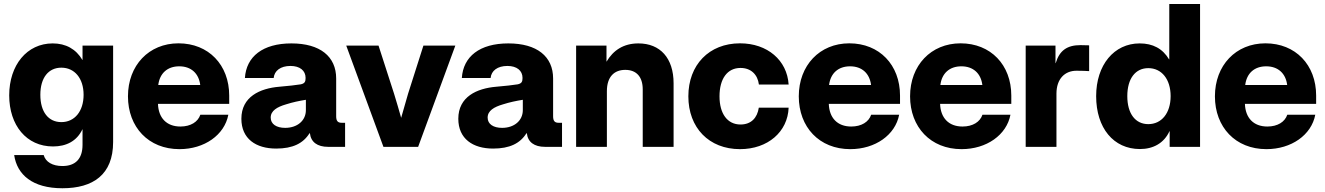

<svg xmlns="http://www.w3.org/2000/svg" viewBox="-20 -748 6748 978"><path d="M297.9 210.9C454.1 210.9 556.2 141.6 556.2 -24.4V-515.6H400.4V-442.4H399.9C367.2 -498 315.4 -526.9 248.5 -526.9C117.2 -526.9 26.9 -416.5 26.9 -262.2C26.9 -109.9 114.7 -2 250 -2C317.4 -2 371.1 -28.8 399.9 -89.4H400.4V-10.3C400.4 61 364.3 97.7 297.9 97.7C247.6 97.7 212.4 77.1 202.6 42H52.2C66.9 141.6 145 210.9 297.9 210.9ZM292.5 -126C227.1 -126 185.5 -177.2 185.5 -265.1C185.5 -352.5 227.1 -403.3 292.5 -403.3C359.9 -403.3 405.8 -349.1 405.8 -265.1C405.8 -180.7 359.9 -126 292.5 -126Z M894 11.7C1021.5 11.7 1123.5 -60.5 1143.1 -163.6H1000.5C988.3 -127 951.2 -103.5 898.9 -103.5C828.1 -103.5 787.1 -147.9 784.7 -218.8H1147.5V-261.2C1147.5 -417.5 1042.5 -527.3 889.2 -527.3C738.3 -527.3 631.8 -415 631.8 -257.3C631.8 -100.6 736.3 11.7 894 11.7ZM786.1 -314.9C793.5 -374.5 832.5 -410.2 893.1 -410.2C953.1 -410.2 992.7 -374.5 1000 -314.9Z M1386.7 8.8C1471.2 8.8 1524.4 -17.6 1556.6 -69.3H1558.6C1563.5 -24.4 1596.2 0 1651.4 0H1737.8V-122.6H1720.2C1700.7 -122.6 1692.4 -131.8 1692.4 -155.8V-348.1C1692.4 -460.4 1610.4 -526.9 1464.4 -526.9C1318.4 -526.9 1234.4 -460 1227.5 -350.6H1374C1377.4 -387.7 1409.2 -412.1 1459.5 -412.1C1507.3 -412.1 1536.6 -388.7 1536.6 -351.1C1536.6 -332.5 1532.7 -322.8 1511.7 -318.4C1489.7 -314.5 1446.8 -310.1 1402.8 -306.2C1304.2 -297.9 1209.5 -255.4 1209.5 -143.1C1209.5 -41 1283.7 8.8 1386.7 8.8ZM1432.6 -96.7C1388.2 -96.7 1358.9 -115.7 1358.9 -148.9C1358.9 -184.1 1391.6 -203.1 1436.5 -216.3C1471.7 -227.5 1502.9 -233.9 1538.1 -239.7V-187C1538.1 -133.8 1494.6 -96.7 1432.6 -96.7Z M1933.1 0H2109.9L2299.3 -515.6H2136.7L2058.6 -270.5C2046.4 -229.5 2034.7 -189 2023.4 -147.9C2011.7 -189 2000 -229.5 1987.3 -270.5L1908.2 -515.6H1743.7Z M2491.7 8.8C2576.2 8.8 2629.4 -17.6 2661.6 -69.3H2663.6C2668.5 -24.4 2701.2 0 2756.3 0H2842.8V-122.6H2825.2C2805.7 -122.6 2797.4 -131.8 2797.4 -155.8V-348.1C2797.4 -460.4 2715.3 -526.9 2569.3 -526.9C2423.3 -526.9 2339.4 -460 2332.5 -350.6H2479C2482.4 -387.7 2514.2 -412.1 2564.5 -412.1C2612.3 -412.1 2641.6 -388.7 2641.6 -351.1C2641.6 -332.5 2637.7 -322.8 2616.7 -318.4C2594.7 -314.5 2551.8 -310.1 2507.8 -306.2C2409.2 -297.9 2314.5 -255.4 2314.5 -143.1C2314.5 -41 2388.7 8.8 2491.7 8.8ZM2537.6 -96.7C2493.2 -96.7 2463.9 -115.7 2463.9 -148.9C2463.9 -184.1 2496.6 -203.1 2541.5 -216.3C2576.7 -227.5 2607.9 -233.9 2643.1 -239.7V-187C2643.1 -133.8 2599.6 -96.7 2537.6 -96.7Z M3071.3 -283.2C3071.3 -357.9 3109.4 -392.1 3165 -392.1C3221.7 -392.1 3253.9 -356.9 3253.9 -292.5V0H3411.1V-323.7C3411.1 -452.1 3342.8 -526.9 3231.9 -526.9C3156.2 -526.9 3104 -492.2 3069.3 -433.6V-515.6H2914.6V0H3071.3Z M3749.5 11.7C3891.1 11.7 3992.7 -76.7 3997.1 -199.7H3845.2C3837.4 -147 3805.7 -113.8 3752 -113.8C3685.1 -113.8 3645 -168.9 3645 -257.3C3645 -346.7 3684.6 -401.9 3752 -401.9C3805.2 -401.9 3839.4 -368.2 3845.7 -317.4H3997.1C3989.3 -440.9 3889.2 -527.3 3749.5 -527.3C3591.8 -527.3 3486.3 -417.5 3486.3 -257.3C3486.3 -97.2 3591.3 11.7 3749.5 11.7Z M4311 11.7C4438.5 11.7 4540.5 -60.5 4560.1 -163.6H4417.5C4405.3 -127 4368.2 -103.5 4315.9 -103.5C4245.1 -103.5 4204.1 -147.9 4201.7 -218.8H4564.5V-261.2C4564.5 -417.5 4459.5 -527.3 4306.2 -527.3C4155.3 -527.3 4048.8 -415 4048.8 -257.3C4048.8 -100.6 4153.3 11.7 4311 11.7ZM4203.1 -314.9C4210.4 -374.5 4249.5 -410.2 4310.1 -410.2C4370.1 -410.2 4409.7 -374.5 4417 -314.9Z M4877.9 11.7C5005.4 11.7 5107.4 -60.5 5127 -163.6H4984.4C4972.2 -127 4935.1 -103.5 4882.8 -103.5C4812 -103.5 4771 -147.9 4768.6 -218.8H5131.3V-261.2C5131.3 -417.5 5026.4 -527.3 4873 -527.3C4722.2 -527.3 4615.7 -415 4615.7 -257.3C4615.7 -100.6 4720.2 11.7 4877.9 11.7ZM4770 -314.9C4777.3 -374.5 4816.4 -410.2 4877 -410.2C4937 -410.2 4976.6 -374.5 4983.9 -314.9Z M5204.6 0H5361.3V-271C5361.3 -346.2 5403.8 -387.7 5463.4 -387.7C5487.8 -387.7 5516.6 -386.7 5527.8 -385.7V-517.1C5515.1 -517.6 5501 -518.1 5483.4 -518.1C5415 -518.1 5376.5 -490.2 5357.4 -426.3H5356.4V-515.6H5204.6Z M5786.6 11.2C5854.5 11.2 5909.2 -19 5937 -79.6H5938V0H6092.8V-727.5H5936V-445.3H5935.1C5902.3 -500.5 5852.1 -526.9 5785.2 -526.9C5654.3 -526.9 5563.5 -416.5 5563.5 -258.3C5563.5 -96.2 5651.9 11.2 5786.6 11.2ZM5829.1 -115.7C5763.7 -115.7 5722.2 -168.5 5722.2 -258.3C5722.2 -348.1 5763.7 -400.9 5829.1 -400.9C5897 -400.9 5942.9 -344.7 5942.9 -258.3C5942.9 -171.9 5897 -115.7 5829.1 -115.7Z M6430.7 11.7C6558.1 11.7 6660.2 -60.5 6679.7 -163.6H6537.1C6524.9 -127 6487.8 -103.5 6435.5 -103.5C6364.7 -103.5 6323.7 -147.9 6321.3 -218.8H6684.1V-261.2C6684.1 -417.5 6579.1 -527.3 6425.8 -527.3C6274.9 -527.3 6168.5 -415 6168.5 -257.3C6168.5 -100.6 6272.9 11.7 6430.7 11.7ZM6322.8 -314.9C6330.1 -374.5 6369.1 -410.2 6429.7 -410.2C6489.7 -410.2 6529.3 -374.5 6536.6 -314.9Z"/></svg>

Font: Raveo Display
Style: Bold
Weight: 700
Designer: Jakub Foglar, Rasmus Andersson (Inter)
Foundry: Jakubfoglar.com
Version: Version 1.100;Glyphs 3.2.3 (3260)